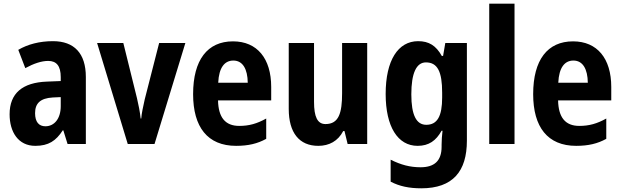

<svg xmlns="http://www.w3.org/2000/svg" viewBox="-20 -780 3367 1040"><path d="M267 -557C194 -557 130 -540 79 -510L117 -411C163 -436 205 -450 241 -450C286 -450 309 -423 309 -362V-341L234 -338C102 -333 32 -275 32 -161C32 -65 79 10 171 10C243 10 283 -17 320 -74H323L346 0H445V-363C445 -491 382 -557 267 -557ZM266 -252 309 -254V-205C309 -137 274 -96 226 -96C191 -96 170 -119 170 -167C170 -220 198 -248 266 -252Z M672 0H817L984 -547H842L764 -242C756 -205 747 -167 745 -138H742C738 -175 730 -214 722 -248L648 -547H506Z M1242 -556C1104 -556 1026 -456 1026 -270C1026 -92 1104 10 1259 10C1325 10 1375 -2 1422 -28V-138C1372 -110 1329 -98 1276 -98C1200 -98 1163 -144 1161 -236H1449V-309C1449 -463 1373 -556 1242 -556ZM1244 -452C1295 -452 1321 -406 1322 -332H1162C1166 -415 1197 -452 1244 -452Z M1969 -547H1833V-275C1833 -167 1815 -108 1743 -108C1699 -108 1681 -148 1681 -228V-547H1544V-190C1544 -61 1601 10 1704 10C1763 10 1811 -16 1839 -70H1846L1863 0H1969Z M2245 -557C2136 -557 2069 -453 2069 -271C2069 -93 2135 10 2242 10C2303 10 2342 -18 2372 -72H2377C2374 -48 2372 -17 2372 4V15C2372 93 2331 126 2258 126C2201 126 2152 113 2096 85V204C2144 229 2196 240 2262 240C2433 240 2509 148 2509 -18V-547H2392L2380 -477H2373C2342 -533 2303 -557 2245 -557ZM2287 -442C2350 -442 2375 -392 2375 -278V-252C2375 -151 2349 -104 2289 -104C2235 -104 2208 -157 2208 -269C2208 -383 2235 -442 2287 -442Z M2767 0V-760H2630V0Z M3084 -556C2946 -556 2868 -456 2868 -270C2868 -92 2946 10 3101 10C3167 10 3217 -2 3264 -28V-138C3214 -110 3171 -98 3118 -98C3042 -98 3005 -144 3003 -236H3291V-309C3291 -463 3215 -556 3084 -556ZM3086 -452C3137 -452 3163 -406 3164 -332H3004C3008 -415 3039 -452 3086 -452Z"/></svg>

Font: Noto Sans Thai Looped Condensed
Style: Bold
Weight: 700
Width: 3
Designer: Sasikarn Vongin, Ben Mitchell
Foundry: The Fontpad Ltd
Version: Version 1.001